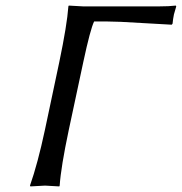

<svg xmlns="http://www.w3.org/2000/svg" viewBox="-20 -668 654 691"><path d="M279.8 -444.8 227.5 -200.2Q199.2 -66.4 194.8 0L193.4 2.9Q191.4 2.9 142.1 0Q142.1 0 89.4 2.9L87.9 0Q115.7 -79.1 141.6 -200.2L193.4 -444.8Q221.2 -577.6 226.1 -645L227.5 -647.9Q229.5 -647.9 279.3 -645H552.2Q588.4 -645 612.8 -647.9L614.3 -645Q614.3 -645 606 -616.2Q602.5 -599.1 601.1 -583L598.1 -579.1Q598.1 -579.1 415 -589.4Q362.8 -591.3 318.8 -590.8Q305.2 -563.5 279.8 -444.8Z"/></svg>

Font: Linux Biolinum Slanted O
Style: Slanted
Weight: 400
Designer: Philipp H. Poll
Foundry: Philipp H. Poll
Version: Version 1.0.4